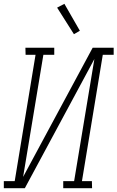

<svg xmlns="http://www.w3.org/2000/svg" viewBox="-53 -985 615 1005"><path d="M-33 0V-37H24L133 -698H81L80 -735H231V-698H174L68 -59L432 -735H542V-698H485L376 -37H428L429 0H278V-37H335L441 -676L77 0ZM334 -806 246 -945 284 -965 365 -824Z"/></svg>

Font: Iosevka Curly Slab Extralight
Style: Italic
Weight: 200
Italic angle: -9°
Monospace: yes
Designer: Belleve Invis
Foundry: Belleve Invis
Version: Version 22.1.2; ttfautohint (v1.8.4)